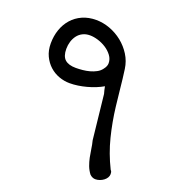

<svg xmlns="http://www.w3.org/2000/svg" viewBox="-124 -745 761 853"><g transform="rotate(20 256.0 -318.5)"><path d="M330.1 -355.5Q327.6 -363.8 325.7 -372.1Q323.7 -380.4 322.3 -388.7Q306.2 -379.4 287.4 -371.8Q268.6 -364.3 248.5 -358.9Q228.5 -353.5 208.5 -350.6Q188.5 -347.7 169.9 -347.7Q144 -347.7 119.1 -356.7Q94.2 -365.7 74.7 -383.3Q55.2 -400.9 43 -426.5Q30.8 -452.1 30.8 -485.8Q30.8 -520.5 41.3 -550.8Q51.8 -581.1 71.8 -603.8Q91.8 -626.5 120.6 -639.4Q149.4 -652.3 185.5 -652.3Q218.3 -652.3 250.7 -640.4Q283.2 -628.4 310.1 -606.9Q336.9 -585.4 355.5 -555.9Q374 -526.4 378.9 -491.2Q385.3 -445.3 389.2 -404.5Q393.1 -363.8 398.4 -320.8Q406.7 -250 423.8 -181.9Q440.9 -113.8 473.1 -48.8Q477.5 -44.4 478.5 -39.8Q479.5 -35.2 479.5 -30.3Q479.5 -21.5 474.6 -13.4Q469.7 -5.4 461.7 0.7Q453.6 6.8 443.4 10.5Q433.1 14.2 422.9 14.2Q416 14.2 409.2 11.2Q402.3 8.3 396 2Q384.3 -13.7 377.7 -31.2Q371.1 -48.8 367.2 -67.6Q363.3 -86.4 360.6 -106Q357.9 -125.5 353 -144.5ZM290.5 -460.4Q297.4 -469.2 300 -476.3Q302.7 -483.4 302.7 -490.2Q302.7 -509.8 290.5 -526.1Q278.3 -542.5 260.3 -554.2Q242.2 -565.9 221.4 -572.3Q200.7 -578.6 183.1 -578.6Q163.6 -578.6 148.7 -571Q133.8 -563.5 124 -550.5Q114.3 -537.6 109.1 -521Q104 -504.4 104 -486.3Q104 -451.2 121.1 -436Q138.2 -420.9 172.4 -420.9Q187.5 -420.9 204.6 -422.6Q221.7 -424.3 237.8 -428.7Q253.9 -433.1 267.8 -440.7Q281.7 -448.2 290.5 -460.4Z"/></g></svg>

Font: Cardo
Style: Bold
Weight: 700
Designer: David J. Perry
Foundry: David J. Perry
Version: Version 1.0011